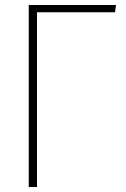

<svg xmlns="http://www.w3.org/2000/svg" viewBox="-20 -748 506 768"><path d="M95 0V-728H444L440 -699H128V0Z"/></svg>

Font: Murecho ExtraLight
Style: Regular
Weight: 200
Designer: Neil Summerour
Foundry: Positype
Version: Version 1.010; ttfautohint (v1.8.3)